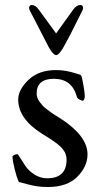

<svg xmlns="http://www.w3.org/2000/svg" viewBox="-20 -739 413 770"><path d="M135 -701 205 -605 274 -701Q287 -719 303 -719Q309 -719 312 -713Q315 -707 311 -698Q258 -590 233 -547Q216 -518 205 -518Q194 -518 177 -547L99 -698Q95 -707 98 -713Q101 -719 107 -719Q122 -719 135 -701ZM169 -24Q247 -24 247 -99Q247 -106 245.5 -112Q244 -118 242.5 -123Q241 -128 236.5 -134Q232 -140 229 -144Q226 -148 219 -154Q212 -160 208.5 -163Q205 -166 195.5 -172.5Q186 -179 181.5 -182Q177 -185 165 -192.5Q153 -200 148 -203Q53 -263 53 -340Q53 -379 94 -418.5Q135 -458 205 -458Q226 -458 245 -454.5Q264 -451 278 -446.5Q292 -442 296 -441Q307 -440 309 -426Q320 -373 320 -352Q320 -347 317.5 -341Q315 -335 312 -335Q308 -335 298.5 -340Q289 -345 288 -352Q268 -423 196 -423Q127 -423 127 -364Q127 -355 130 -346.5Q133 -338 140 -329Q147 -320 152 -314.5Q157 -309 169 -300Q181 -291 185.5 -287.5Q190 -284 204.5 -275Q219 -266 221 -265Q331 -194 331 -120Q331 -71 290 -30Q249 11 172 11Q148 11 128 8Q108 5 88.5 -0.5Q69 -6 64 -7Q59 -8 57 -9Q55 -10 54 -12L53 -15Q47 -28 39 -60Q31 -92 30 -110Q30 -114 37 -117.5Q44 -121 50 -121Q52 -121 61 -106Q70 -91 82.5 -72.5Q95 -54 118.5 -39Q142 -24 169 -24Z"/></svg>

Font: EB Garamond
Style: SC
Weight: 400
Version: Version 000.010